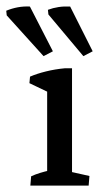

<svg xmlns="http://www.w3.org/2000/svg" viewBox="-67 -583 322 603"><path d="M81.1 -2.9V-329.6L159.2 -338.9V-2.9ZM81.1 -248.5V-311L92.8 -289.6L25.4 -321.8L27.3 -342.3Q48.8 -351.6 77.1 -358.6Q105.5 -365.7 137.7 -368.7H159.2V-291ZM28.3 0 30.8 -29.3Q43.5 -35.2 58.3 -39.8Q73.2 -44.4 90.8 -48.3L81.1 -12.2V-79.1H159.2V-12.2L150.9 -44.4L213.9 -30.3L211.4 0ZM194.8 -406.7 85 -537.6 83.5 -552.2Q99.1 -558.1 116.7 -560.8Q134.3 -563.5 153.3 -562.5L224.1 -421.9ZM69.8 -406.7 -45.9 -534.7 -47.4 -549.3Q-29.8 -556.6 -11 -560.1Q7.8 -563.5 26.9 -562.5L99.1 -421.9Z"/></svg>

Font: Markazi Text
Style: Regular
Weight: 400
Designer: Borna Izadpanah (Arabic designer), Fiona Ross (Arabic design director) and Florian Runge (Latin designer)
Foundry: Borna Izadpanah and Florian Runge
Version: Version 1.000